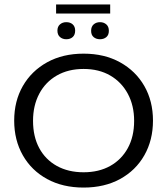

<svg xmlns="http://www.w3.org/2000/svg" viewBox="-20 -836 754 866"><path d="M357 10Q263 10 192.5 -28.5Q122 -67 83 -135.5Q44 -204 44 -292Q44 -380 83 -448Q122 -516 192.5 -555Q263 -594 357 -594Q451 -594 521.5 -555Q592 -516 631 -448Q670 -380 670 -292Q670 -204 631 -135.5Q592 -67 521.5 -28.5Q451 10 357 10ZM357 -59Q426 -59 477 -87.5Q528 -116 556.5 -168Q585 -220 585 -291Q585 -360 556.5 -413Q528 -466 477 -495.5Q426 -525 357 -525Q288 -525 236.5 -495.5Q185 -466 157 -413Q129 -360 129 -291Q129 -220 157 -168Q185 -116 236.5 -87.5Q288 -59 357 -59ZM279 -659Q262 -659 250.5 -669Q239 -679 239 -698Q239 -716 250.5 -726Q262 -736 279 -736Q297 -736 308 -726Q319 -716 319 -698Q319 -679 308 -669Q297 -659 279 -659ZM431 -659Q414 -659 402.5 -668.5Q391 -678 391 -697Q391 -716 402.5 -726Q414 -736 431 -736Q448 -736 459.5 -726Q471 -716 471 -697Q471 -678 459.5 -668.5Q448 -659 431 -659ZM233 -775V-816H477V-775Z"/></svg>

Font: Rokkitt
Style: Regular
Weight: 400
Designer: Vernon Adams
Foundry: Vernon Adams
Version: Version 3.103